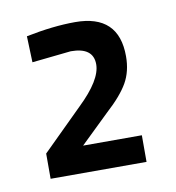

<svg xmlns="http://www.w3.org/2000/svg" viewBox="-49 -845 378 412"><g transform="rotate(-10 140.0 -639.0)"><path d="M239 -478H30V-533L118 -620Q169 -669 169 -703Q169 -740 120 -740L35 -731L33 -788Q92 -800 140 -800Q235 -800 235 -709Q235 -676 221 -651.5Q207 -627 174 -597L111 -536H239Z"/></g></svg>

Font: Titillium Web
Style: Regular
Weight: 400
Version: Version 1.001;PS 57.000;hotconv 1.0.70;makeotf.lib2.5.55311